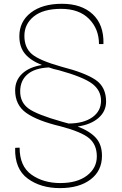

<svg xmlns="http://www.w3.org/2000/svg" viewBox="-20 -741 637 1003"><path d="M304.7 -105 338.4 -95.7Q417 -96.2 462.4 -128.4Q507.8 -160.6 507.8 -214.8Q507.8 -269 461.2 -304Q414.6 -338.9 288.1 -374Q258.8 -379.9 235.4 -388.7Q161.1 -385.3 123.3 -352.5Q85.4 -319.8 85.4 -263.2Q85.4 -206.5 128.4 -174.6Q171.4 -142.6 304.7 -105ZM534.2 -210.4Q534.2 -159.2 494.1 -124.5Q454.1 -89.8 385.7 -80.1Q449.7 -55.7 481.2 -20.5Q512.7 14.6 512.7 72.8Q512.7 151.4 453.1 196.5Q393.6 241.7 293 241.7Q192.4 241.7 124.5 191.7Q56.6 141.6 59.1 33.7L60.1 31.2L82.5 30.3Q82.5 127.4 144.5 171.4Q206.5 215.3 294.9 215.3Q383.3 215.3 434.6 176Q485.8 136.7 485.8 76.2Q485.8 15.6 446.5 -18.1Q407.2 -51.8 296.4 -81.1Q176.8 -109.4 117.9 -150.6Q59.1 -191.9 59.1 -269Q59.1 -321.8 96.2 -356.4Q133.3 -391.1 199.2 -401.4Q139.6 -424.8 110.4 -460.2Q81.1 -495.6 81.1 -551.8Q81.1 -628.4 141.1 -674.8Q201.2 -721.2 303.7 -721.2Q406.2 -721.2 464.4 -666.7Q522.5 -612.3 520.5 -513.7L519.5 -510.7H497.1Q497.1 -589.8 445.1 -642.3Q393.1 -694.8 299.3 -694.8Q205.6 -694.8 156.5 -655Q107.4 -615.2 107.4 -553.7Q107.4 -492.2 146.2 -458.7Q185.1 -425.3 300.8 -392.6Q423.8 -361.3 479 -324Q534.2 -286.6 534.2 -210.4Z"/></svg>

Font: Roboto-Thin
Style: Regular
Weight: 250
Designer: Google
Version: Version 1.100141; 2013; ttfautohint (v0.94.14-c901) -l 8 -r 